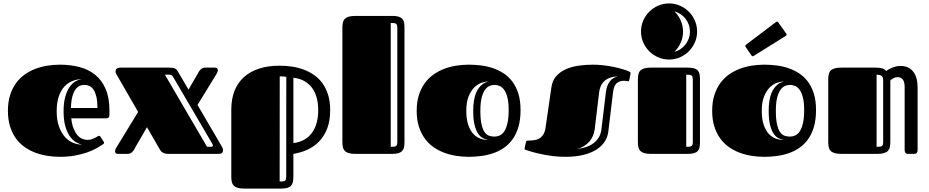

<svg xmlns="http://www.w3.org/2000/svg" viewBox="-20 -892 5384 1113"><path d="M487.3 -81.1Q500.5 -81.1 511.2 -84.7Q522 -88.4 530.5 -92.8Q539.1 -97.2 544.7 -100.8Q550.3 -104.5 553.2 -104.5Q557.6 -104.5 559.3 -103Q561 -101.6 563.5 -97.7L580.6 -71.3Q583 -67.4 583 -64.5Q583 -61 581.1 -59.1Q579.1 -57.1 577.1 -55.7Q561 -44.4 537.6 -31.5Q514.2 -18.6 483.2 -7.8Q452.1 2.9 413.1 10Q374 17.1 327.1 17.1Q290.5 17.1 253.9 11.2Q217.3 5.4 183.8 -7.3Q150.4 -20 121.6 -40.5Q92.8 -61 71.5 -90.8Q50.3 -120.6 38.1 -159.9Q25.9 -199.2 25.9 -250Q25.9 -299.8 38.1 -339.1Q50.3 -378.4 71.5 -408.2Q92.8 -438 121.6 -458.7Q150.4 -479.5 183.8 -492.4Q217.3 -505.4 253.9 -511.2Q290.5 -517.1 327.1 -517.1Q388.2 -517.1 440.7 -503.4Q493.2 -489.7 531.7 -458.5Q570.3 -427.2 592.3 -376.5Q614.3 -325.7 614.3 -252V-224.6Q614.3 -215.8 609.9 -210.9Q605.5 -206.1 595.2 -206.1H393.1Q397 -169.9 407 -145.8Q417 -121.6 429.9 -107.2Q442.9 -92.8 458 -86.9Q473.1 -81.1 487.3 -81.1ZM544.9 -266.1Q544.9 -305.2 538.8 -330.8Q532.7 -356.4 522.5 -371.8Q512.2 -387.2 498.3 -393.6Q484.4 -399.9 469.2 -399.9Q458 -399.9 444.8 -395.5Q431.6 -391.1 420.2 -377Q408.7 -362.8 400.6 -336.4Q392.6 -310.1 391.1 -266.1ZM455.1 -53.7Q439.5 -57.1 420.9 -67.6Q402.3 -78.1 386.2 -100.1Q370.1 -122.1 359.4 -157.7Q348.6 -193.4 348.6 -247.1Q348.6 -296.4 358.2 -330.6Q367.7 -364.7 382.8 -386.7Q397.9 -408.7 417 -419.7Q436 -430.7 455.1 -433.6Q425.8 -432.6 399.2 -422.1Q372.6 -411.6 352.3 -389.2Q332 -366.7 320.3 -331.5Q308.6 -296.4 308.6 -247.1Q308.6 -194.3 322.3 -157.5Q335.9 -120.6 357.2 -97.4Q378.4 -74.2 404.3 -64Q430.2 -53.7 455.1 -53.7Z M832 -154.8 765.6 -40Q761.2 -32.2 757.1 -24.9Q752.9 -17.6 747.8 -12.2Q742.7 -6.8 736.1 -3.4Q729.5 0 719.7 0H663.6Q656.2 0 651.6 -3.7Q647 -7.3 647 -14.6Q647 -19 648.7 -24.7Q650.4 -30.3 654.8 -37.1L780.8 -243.2L655.8 -460Q649.9 -469.2 649.9 -477.5Q649.9 -500 679.2 -500H960.9Q985.4 -500 994.9 -494.6Q1004.4 -489.3 1009.8 -480L1072.8 -372.6L1123.5 -460Q1127.9 -467.8 1132.1 -475.1Q1136.2 -482.4 1141.4 -487.8Q1146.5 -493.2 1153.3 -496.6Q1160.2 -500 1169.9 -500H1225.6Q1233.4 -500 1238 -496.3Q1242.7 -492.7 1242.7 -485.4Q1242.7 -475.6 1234.9 -462.9L1125 -283.7L1263.7 -46.4Q1267.6 -40 1270.3 -33.9Q1272.9 -27.8 1272.9 -22.5Q1272.9 -14.2 1270 -9.5Q1267.1 -4.9 1262.2 -2.7Q1257.3 -0.5 1251.7 -0.2Q1246.1 0 1240.2 0H953.6Q941.4 0 932.9 -3.2Q924.3 -6.3 918.7 -10.7Q913.1 -15.1 909.9 -20Q906.7 -24.9 904.8 -28.8ZM985.4 -442.9Q979 -453.1 974.4 -456.1Q969.7 -459 959 -459H936L1180.2 -41H1202.1Q1210.4 -41 1213.4 -45.2Q1216.3 -49.3 1209.5 -60.5Z M1601.1 -511.2Q1637.2 -511.2 1672.9 -505.9Q1708.5 -500.5 1741.2 -488.3Q1773.9 -476.1 1801.8 -456.5Q1829.6 -437 1850.1 -408.2Q1870.6 -379.4 1882.3 -341.1Q1894 -302.7 1894 -252.9Q1894 -191.4 1876.5 -146.7Q1858.9 -102.1 1829.6 -71.8Q1800.3 -41.5 1761.7 -24.2Q1723.1 -6.8 1680.7 0V132.8Q1680.7 150.4 1677.7 163.1Q1674.8 175.8 1667.2 184.3Q1659.7 192.9 1645.8 197Q1631.8 201.2 1609.9 201.2H1396Q1372.6 201.2 1357.9 196.8Q1343.3 192.4 1335 183.8Q1326.7 175.3 1323.7 162.6Q1320.8 149.9 1320.8 132.8V-257.8Q1320.8 -318.4 1339.6 -365.7Q1358.4 -413.1 1394.3 -445.3Q1430.2 -477.5 1482.2 -494.4Q1534.2 -511.2 1601.1 -511.2ZM1824.7 -253.4Q1824.7 -291 1816.4 -323.2Q1808.1 -355.5 1790.5 -380.4Q1772.9 -405.3 1745.8 -421.1Q1718.8 -437 1680.7 -441.4V-62.5Q1718.8 -67.4 1745.8 -83.5Q1772.9 -99.6 1790.5 -125Q1808.1 -150.4 1816.4 -183.1Q1824.7 -215.8 1824.7 -253.4ZM1639.6 -446.8Q1635.7 -447.3 1630.4 -447.8Q1625 -448.2 1619.4 -448.7Q1613.8 -449.2 1608.9 -449.2Q1604 -449.2 1601.6 -449.2L1601.1 160.2Q1612.8 160.2 1620.1 159.4Q1627.4 158.7 1631.8 155.5Q1636.2 152.3 1637.7 146.2Q1639.2 140.1 1639.2 128.9Z M1964.8 -731.9Q1964.8 -748.5 1967.8 -761.5Q1970.7 -774.4 1979 -782.7Q1987.3 -791 2002 -795.4Q2016.6 -799.8 2040 -799.8H2253.9Q2276.4 -799.8 2290 -795.7Q2303.7 -791.5 2311.5 -783.2Q2319.3 -774.9 2322 -762.2Q2324.7 -749.5 2324.7 -732.4V-66.9Q2324.7 -50.3 2321.8 -37.8Q2318.8 -25.4 2311 -16.8Q2303.2 -8.3 2289.3 -4.2Q2275.4 0 2252.9 0H2040Q2016.6 0 2002 -4.4Q1987.3 -8.8 1979 -17.1Q1970.7 -25.4 1967.8 -38.1Q1964.8 -50.8 1964.8 -67.9ZM2283.2 -727.5Q2283.2 -738.3 2281.7 -744.6Q2280.3 -751 2275.9 -754.2Q2271.5 -757.3 2264.2 -758.1Q2256.8 -758.8 2245.1 -758.8V-41Q2256.8 -41 2264.2 -41.7Q2271.5 -42.5 2275.9 -45.7Q2280.3 -48.8 2281.7 -54.9Q2283.2 -61 2283.2 -72.3Z M2696.8 17.1Q2660.2 17.1 2623.5 11.2Q2586.9 5.4 2553.5 -7.3Q2520 -20 2491.2 -40.5Q2462.4 -61 2441.2 -90.8Q2419.9 -120.6 2407.7 -159.9Q2395.5 -199.2 2395.5 -250Q2395.5 -299.8 2407.7 -339.1Q2419.9 -378.4 2441.2 -408.2Q2462.4 -438 2491.2 -458.7Q2520 -479.5 2553.5 -492.4Q2586.9 -505.4 2623.5 -511.2Q2660.2 -517.1 2696.8 -517.1Q2730.5 -517.1 2765.9 -512.9Q2801.3 -508.8 2834.7 -497.8Q2868.2 -486.8 2897.7 -468Q2927.2 -449.2 2949.5 -419.9Q2971.7 -390.6 2984.6 -349.9Q2997.6 -309.1 2997.6 -253.9Q2997.6 -197.3 2984.9 -155Q2972.2 -112.8 2950 -82.8Q2927.7 -52.7 2898.4 -33.2Q2869.1 -13.7 2835.7 -2.7Q2802.2 8.3 2766.6 12.7Q2731 17.1 2696.8 17.1ZM2846.7 -100.1Q2861.8 -100.1 2876.7 -106.7Q2891.6 -113.3 2903.1 -130.4Q2914.6 -147.5 2921.6 -177.5Q2928.7 -207.5 2928.7 -253.9Q2928.7 -297.9 2921.6 -326.2Q2914.6 -354.5 2902.8 -370.8Q2891.1 -387.2 2876.5 -393.6Q2861.8 -399.9 2846.7 -399.9Q2835 -399.9 2820.6 -395Q2806.2 -390.1 2793.7 -374.3Q2781.2 -358.4 2772.9 -328.9Q2764.6 -299.3 2764.6 -250Q2764.6 -200.7 2771.5 -170.9Q2778.3 -141.1 2789.6 -125.5Q2800.8 -109.9 2815.7 -105Q2830.6 -100.1 2846.7 -100.1ZM2810.1 -80.6Q2793.9 -83.5 2778.3 -91.8Q2762.7 -100.1 2750.5 -118.9Q2738.3 -137.7 2730.7 -169.2Q2723.1 -200.7 2723.1 -250Q2723.1 -282.7 2727.3 -307.6Q2731.4 -332.5 2738.5 -350.6Q2745.6 -368.7 2754.9 -380.9Q2764.2 -393.1 2773.7 -401.1Q2783.2 -409.2 2792.7 -413.3Q2802.2 -417.5 2810.1 -419.4Q2793 -419.4 2771 -411.9Q2749 -404.3 2729.5 -385.3Q2710 -366.2 2696.5 -333.3Q2683.1 -300.3 2683.1 -250Q2683.1 -199.2 2694.8 -166.5Q2706.5 -133.8 2724.9 -114.7Q2743.2 -95.7 2765.9 -88.1Q2788.6 -80.6 2810.1 -80.6Z M3416.5 -517.1Q3447.8 -517.1 3479 -513.4Q3510.3 -509.8 3538.3 -503.9Q3566.4 -498 3589.6 -491Q3612.8 -483.9 3627.4 -477.1Q3629.9 -476.1 3632.6 -474.1Q3635.3 -472.2 3635.3 -466.8Q3635.3 -465.3 3634.8 -462.9Q3634.3 -460.4 3633.8 -458L3627.9 -429.2Q3627 -423.3 3625.2 -422.1Q3623.5 -420.9 3622.1 -420.9Q3619.6 -420.9 3612.8 -422.4Q3606 -423.8 3598.1 -423.8Q3570.3 -423.8 3554.2 -408.9Q3538.1 -394 3533.7 -356.9L3506.3 -128.9Q3502.4 -98.6 3486.1 -72.3Q3469.7 -45.9 3439 -25.9Q3408.2 -5.9 3363 5.6Q3317.9 17.1 3257.3 17.1Q3219.2 17.1 3183.1 12.5Q3147 7.8 3116.5 1.2Q3085.9 -5.4 3063.2 -12Q3040.5 -18.6 3029.3 -22.5Q3025.4 -23.4 3023.2 -25.1Q3021 -26.9 3021 -30.8Q3021 -32.7 3021.5 -35.2Q3022 -37.6 3022.9 -41L3028.8 -68.4Q3029.8 -72.3 3032.2 -74.7Q3034.7 -77.1 3041 -77.1Q3057.1 -77.1 3073.5 -78.9Q3089.8 -80.6 3103.8 -87.9Q3117.7 -95.2 3128.2 -110.4Q3138.7 -125.5 3142.6 -152.8L3176.8 -388.2Q3182.1 -425.3 3204.1 -450.2Q3226.1 -475.1 3258.5 -490Q3291 -504.9 3332 -511Q3373 -517.1 3416.5 -517.1ZM3323.7 -28.3Q3391.1 -36.1 3426 -66.2Q3460.9 -96.2 3466.3 -141.1L3492.2 -356.9Q3496.6 -394 3513.9 -418.5Q3531.2 -442.9 3561.5 -448.2Q3534.2 -448.2 3514.9 -440.9Q3495.6 -433.6 3482.4 -421.1Q3469.2 -408.7 3462.2 -392.1Q3455.1 -375.5 3453.1 -356.9L3427.2 -141.1Q3424.8 -122.1 3417.2 -104.5Q3409.7 -86.9 3397 -72Q3384.3 -57.1 3366 -45.7Q3347.7 -34.2 3323.7 -28.3Z M3677.7 -432.1Q3677.7 -448.7 3680.7 -461.7Q3683.6 -474.6 3691.9 -482.9Q3700.2 -491.2 3714.8 -495.6Q3729.5 -500 3752.9 -500H3966.8Q3989.3 -500 4003.2 -495.8Q4017.1 -491.7 4024.9 -483.4Q4032.7 -475.1 4035.2 -462.4Q4037.6 -449.7 4037.6 -432.1V-66.9Q4037.6 -50.3 4035.2 -37.8Q4032.7 -25.4 4024.9 -16.8Q4017.1 -8.3 4003.2 -4.2Q3989.3 0 3966.8 0H3752.9Q3729.5 0 3714.8 -4.4Q3700.2 -8.8 3691.9 -17.1Q3683.6 -25.4 3680.7 -38.1Q3677.7 -50.8 3677.7 -67.9ZM3695.8 -709Q3695.8 -742.7 3708.7 -772.5Q3721.7 -802.2 3743.7 -824.2Q3765.6 -846.2 3795.4 -859.1Q3825.2 -872.1 3858.9 -872.1Q3892.1 -872.1 3921.6 -859.1Q3951.2 -846.2 3973.1 -824.2Q3995.1 -802.2 4008.1 -772.5Q4021 -742.7 4021 -709Q4021 -675.8 4008.1 -646.2Q3995.1 -616.7 3973.1 -594.7Q3951.2 -572.8 3921.6 -559.8Q3892.1 -546.9 3858.9 -546.9Q3825.2 -546.9 3795.4 -559.8Q3765.6 -572.8 3743.7 -594.7Q3721.7 -616.7 3708.7 -646.2Q3695.8 -675.8 3695.8 -709ZM3996.1 -427.7Q3996.1 -438.5 3994.6 -444.8Q3993.2 -451.2 3988.8 -454.3Q3984.4 -457.5 3977.1 -458.3Q3969.7 -459 3958 -459V-41Q3969.7 -41 3977.1 -41.7Q3984.4 -42.5 3988.8 -45.7Q3993.2 -48.8 3994.6 -54.9Q3996.1 -61 3996.1 -72.3ZM3939.5 -709Q3939.5 -674.8 3926 -644.5Q3912.6 -614.3 3889.6 -591.8Q3909.2 -596.7 3925.5 -607.9Q3941.9 -619.1 3953.9 -634.5Q3965.8 -649.9 3972.7 -668.9Q3979.5 -688 3979.5 -709Q3979.5 -730 3972.7 -749Q3965.8 -768.1 3953.9 -783.4Q3941.9 -798.8 3925.5 -809.8Q3909.2 -820.8 3889.6 -826.2Q3912.6 -803.7 3926 -773.4Q3939.5 -743.2 3939.5 -709Z M4409.7 17.1Q4373 17.1 4336.4 11.2Q4299.8 5.4 4266.4 -7.3Q4232.9 -20 4204.1 -40.5Q4175.3 -61 4154.1 -90.8Q4132.8 -120.6 4120.6 -159.9Q4108.4 -199.2 4108.4 -250Q4108.4 -299.8 4120.6 -339.1Q4132.8 -378.4 4154.1 -408.2Q4175.3 -438 4204.1 -458.7Q4232.9 -479.5 4266.4 -492.4Q4299.8 -505.4 4336.4 -511.2Q4373 -517.1 4409.7 -517.1Q4443.4 -517.1 4478.8 -512.9Q4514.2 -508.8 4547.6 -497.8Q4581.1 -486.8 4610.6 -468Q4640.1 -449.2 4662.4 -419.9Q4684.6 -390.6 4697.5 -349.9Q4710.4 -309.1 4710.4 -253.9Q4710.4 -197.3 4697.8 -155Q4685.1 -112.8 4662.8 -82.8Q4640.6 -52.7 4611.3 -33.2Q4582 -13.7 4548.6 -2.7Q4515.1 8.3 4479.5 12.7Q4443.8 17.1 4409.7 17.1ZM4559.6 -100.1Q4574.7 -100.1 4589.6 -106.7Q4604.5 -113.3 4616 -130.4Q4627.4 -147.5 4634.5 -177.5Q4641.6 -207.5 4641.6 -253.9Q4641.6 -297.9 4634.5 -326.2Q4627.4 -354.5 4615.7 -370.8Q4604 -387.2 4589.4 -393.6Q4574.7 -399.9 4559.6 -399.9Q4547.9 -399.9 4533.4 -395Q4519 -390.1 4506.6 -374.3Q4494.1 -358.4 4485.8 -328.9Q4477.5 -299.3 4477.5 -250Q4477.5 -200.7 4484.4 -170.9Q4491.2 -141.1 4502.4 -125.5Q4513.7 -109.9 4528.6 -105Q4543.5 -100.1 4559.6 -100.1ZM4522.9 -80.6Q4506.8 -83.5 4491.2 -91.8Q4475.6 -100.1 4463.4 -118.9Q4451.2 -137.7 4443.6 -169.2Q4436 -200.7 4436 -250Q4436 -282.7 4440.2 -307.6Q4444.3 -332.5 4451.4 -350.6Q4458.5 -368.7 4467.8 -380.9Q4477.1 -393.1 4486.6 -401.1Q4496.1 -409.2 4505.6 -413.3Q4515.1 -417.5 4522.9 -419.4Q4505.9 -419.4 4483.9 -411.9Q4461.9 -404.3 4442.4 -385.3Q4422.9 -366.2 4409.4 -333.3Q4396 -300.3 4396 -250Q4396 -199.2 4407.7 -166.5Q4419.4 -133.8 4437.7 -114.7Q4456.1 -95.7 4478.8 -88.1Q4501.5 -80.6 4522.9 -80.6ZM4350.6 -568.8Q4348.6 -567.9 4347.2 -566.9Q4345.7 -565.9 4344.2 -565.9Q4338.9 -565.9 4335.9 -570.8L4303.2 -618.7Q4300.3 -622.1 4300.3 -625.5Q4300.3 -628.9 4304.7 -632.8L4477.5 -763.7Q4481 -766.6 4484.4 -766.6Q4487.8 -766.6 4491.7 -762.2L4536.6 -698.7Q4540 -694.8 4540 -691.4Q4540 -687 4535.6 -684.1Z M4781.2 -432.1Q4781.2 -448.7 4784.2 -461.7Q4787.1 -474.6 4795.4 -482.9Q4803.7 -491.2 4818.4 -495.6Q4833 -500 4856.4 -500H5056.2Q5078.1 -500 5094 -495.6Q5109.9 -491.2 5116.7 -480.5Q5123 -484.9 5132.1 -490Q5141.1 -495.1 5151.9 -499.5Q5162.6 -503.9 5174.8 -506.8Q5187 -509.8 5200.2 -509.8Q5247.1 -509.8 5273.2 -477.5Q5299.3 -445.3 5299.3 -382.8V-22.9Q5299.3 -14.6 5297.1 -10Q5294.9 -5.4 5291.7 -3.2Q5288.6 -1 5284.2 -0.5Q5279.8 0 5275.4 0H5244.1Q5231.4 0 5227.8 -7.3Q5224.1 -14.6 5224.1 -22.9V-387.7Q5224.1 -415.5 5214.1 -430.2Q5204.1 -444.8 5182.1 -444.8Q5170.9 -444.8 5159.4 -438.7Q5147.9 -432.6 5141.1 -425.8V-68.4Q5141.1 -51.3 5138.2 -38.6Q5135.3 -25.9 5127 -17.3Q5118.7 -8.8 5104 -4.4Q5089.4 0 5065.9 0H4856.4Q4833 0 4818.4 -4.4Q4803.7 -8.8 4795.4 -17.1Q4787.1 -25.4 4784.2 -38.1Q4781.2 -50.8 4781.2 -67.9ZM5099.6 -427.7Q5099.6 -444.8 5090.6 -451.9Q5081.5 -459 5061.5 -459V-41Q5073.2 -41 5080.6 -41.7Q5087.9 -42.5 5092.3 -45.7Q5096.7 -48.8 5098.1 -54.9Q5099.6 -61 5099.6 -72.3Z"/></svg>

Font: Fascinate Inline
Style: Regular
Weight: 900
Designer: Astigmatic (AOETI)
Foundry: Astigmatic (AOETI)
Version: Version 1.000